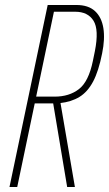

<svg xmlns="http://www.w3.org/2000/svg" viewBox="-20 -749 437 769"><path d="M18 0 171 -729H286Q334 -729 360.5 -704.5Q387 -680 394 -636.5Q401 -593 389 -535Q375 -464 353 -422.5Q331 -381 298.5 -361Q266 -341 220 -336H213L220 -350L280 0H249L193 -335H112L118 -362H199Q257 -362 296 -392Q335 -422 352 -505L360 -544Q377 -630 354.5 -666Q332 -702 281 -702H196L49 0Z"/></svg>

Font: Hubot Sans Condensed ExtraLight
Style: Italic
Weight: 200
Width: 3
Italic angle: -12.0243°
Designer: Deni Anggara
Foundry: GitHub, Inc., Subsidiary of Microsoft Corporation
Version: Version 2.000